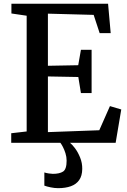

<svg xmlns="http://www.w3.org/2000/svg" viewBox="-20 -763 677 1026"><path d="M122.5 -60.5V-679L41 -691V-743H557.5L571.5 -586H512.5L480.5 -683.5L236 -690V-411.5L398 -414.5L412.5 -497H469.5V-265.5H412.5L398.5 -351.5L236 -354.5V-57L510.5 -67L567.5 -196L628 -178L598 0H40V-51ZM290.5 242.5Q271.5 242.5 251 238.2Q230.5 234 217 229V158.5Q227.5 162 241.5 164Q255.5 166 262.5 166Q298 166 317 153.8Q336 141.5 336 95.5Q336 75.5 329.8 55.8Q323.5 36 315.5 21Q307.5 6 302.5 0H335.5H354Q365 8.5 380.8 29.2Q396.5 50 408.2 79Q420 108 419.5 140Q419 177 403 199.5Q387 222 358.5 232.2Q330 242.5 290.5 242.5Z"/></svg>

Font: Merriweather Medium
Style: Regular
Weight: 500
Version: Version 2.100